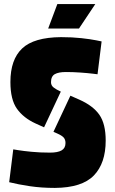

<svg xmlns="http://www.w3.org/2000/svg" viewBox="-20 -911 563 941"><path d="M278 -462 196 -287 154 -306Q95 -333 63 -378Q31 -423 31 -509Q31 -619 88.5 -673.5Q146 -728 279 -729Q334 -729 379 -724Q424 -719 451 -713.5Q478 -708 478 -708L458 -547Q458 -547 433.5 -550Q409 -553 373 -555.5Q337 -558 303 -558Q267 -558 248.5 -547.5Q230 -537 230 -508Q230 -492 243 -482Q256 -472 278 -462ZM242 -265 325 -442 368 -423Q436 -393 467 -348.5Q498 -304 498 -222Q498 -111 440 -51Q382 9 249 10Q183 10 126 1.5Q69 -7 25 -18L45 -179Q45 -179 69.5 -175Q94 -171 135 -167Q176 -163 225 -163Q263 -163 282 -174Q301 -185 301 -210Q301 -227 292 -237Q283 -247 260 -257ZM261 -891H447L367 -771H216Z"/></svg>

Font: Protest Guerrilla
Style: Regular
Weight: 400
Designer: Octavio Pardo
Foundry: Ashler Design
Version: Version 2.005; ttfautohint (v1.8.4.7-5d5b)